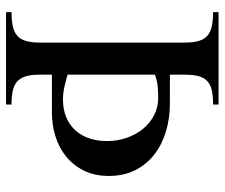

<svg xmlns="http://www.w3.org/2000/svg" viewBox="-74 -668 742 634"><g transform="rotate(90 297.0 -351.0)"><path d="M226.6 -203.1Q244.6 -197.8 265.6 -192.9Q286.6 -188 308.6 -188Q342.8 -188 368.4 -199.2Q394 -210.4 411.4 -230Q428.7 -249.5 437.3 -276.1Q445.8 -302.7 445.8 -333Q445.8 -368.7 434.8 -399.4Q423.8 -430.2 404.8 -453.1Q385.7 -476.1 359.6 -489.3Q333.5 -502.4 303.7 -502.4Q288.1 -502.4 269.8 -501.2Q251.5 -500 226.6 -491.7ZM120.6 -590.3Q120.6 -618.2 115.2 -636.2Q109.9 -654.3 97.9 -664.8Q85.9 -675.3 66.7 -679.4Q47.4 -683.6 20 -683.6V-701.7H325.2V-683.6Q298.3 -683.6 279.5 -679.7Q260.7 -675.8 249 -665.5Q237.3 -655.3 231.9 -637.2Q226.6 -619.1 226.6 -590.3V-541H321.8Q371.6 -541 415.3 -527.6Q459 -514.2 491.5 -488.5Q523.9 -462.9 542.5 -425.3Q561 -387.7 561 -339.8Q561 -292 543.2 -256.6Q525.4 -221.2 496.1 -197.8Q466.8 -174.3 429.2 -162.8Q391.6 -151.4 352.5 -151.4H226.6V-111.8Q226.6 -83.5 231.9 -65.4Q237.3 -47.4 249 -36.9Q260.7 -26.4 279.5 -22.2Q298.3 -18.1 325.2 -18.1V0H20V-18.1Q47.4 -18.1 66.7 -22.2Q85.9 -26.4 97.9 -36.9Q109.9 -47.4 115.2 -65.4Q120.6 -83.5 120.6 -111.8Z"/></g></svg>

Font: Khmer Busra Bunong
Style: Regular
Weight: 400
Designer: D. Kanjahn
Version: Version 7.100; 2014